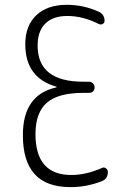

<svg xmlns="http://www.w3.org/2000/svg" viewBox="-20 -760 540 790"><path d="M211.9 -400.4Q212.9 -400.4 212.9 -402.3Q212.9 -403.3 211.9 -403.3Q84 -439.5 84 -578.1Q84 -654.3 129.4 -697.3Q174.8 -740.2 254.9 -740.2Q324.2 -740.2 385.7 -711.9Q410.2 -701.2 410.2 -673.8Q410.2 -666 402.8 -661.6Q395.5 -657.2 386.7 -661.1Q321.3 -694.3 256.8 -694.3Q198.2 -694.3 166.5 -663.1Q134.8 -631.8 134.8 -572.3Q134.8 -423.8 322.3 -423.8H345.7Q355.5 -423.8 362.3 -417Q369.1 -410.2 369.1 -399.9Q369.1 -389.6 362.8 -383.8Q356.4 -377.9 345.7 -377.9H322.3Q219.7 -377.9 172.9 -337.4Q126 -296.9 126 -208Q126 -40 273.4 -40Q334 -40 400.4 -69.3Q408.2 -73.2 416 -67.4Q423.8 -61.5 423.8 -52.7Q423.8 -24.4 399.4 -14.6Q334 10.7 268.6 9.8Q73.2 9.8 74.2 -205.1Q74.2 -370.1 211.9 -400.4Z"/></svg>

Font: Rounded-X Mgen+ 2m light
Style: Regular
Weight: 200
Designer: [Source Han Sans]
Ryoko NISHIZUKA  (kana & ideographs); Paul D. Hunt (Latin, Greek & Cyrillic); Wenlong ZHANG  (bopomofo
Version: Version 1.059.20150602